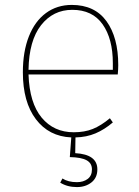

<svg xmlns="http://www.w3.org/2000/svg" viewBox="-20 -549 566 781"><path d="M459 -246H96Q100 -130 149.5 -70.5Q199 -11 280 -11Q324 -11 357.5 -24.5Q391 -38 427 -68L439 -51Q405 -22 368.5 -6.5Q332 9 287 10L286 74Q376 79 376 140Q376 174 352 193Q328 212 293 212Q254 212 225 194L234 177Q257 192 293 192Q319 192 336.5 179Q354 166 354 140Q354 115 332.5 103Q311 91 264 90L270 10Q179 6 126 -64Q73 -134 73 -255Q73 -339 97.5 -401Q122 -463 167 -496Q212 -529 272 -529Q365 -529 413 -463Q461 -397 461 -284Q461 -268 459 -246ZM439 -292Q439 -391 397.5 -450Q356 -509 274 -509Q196 -509 147 -446.5Q98 -384 96 -265H439Z"/></svg>

Font: Fira Sans Thin
Style: Regular
Weight: 100
Designer: bBox Type GmbH & Carrois Corporate GbR & Edenspiekermann AG
Foundry: bBox Type GmbH & Carrois Corporate GbR & Edenspiekermann AG
Version: Version 4.301